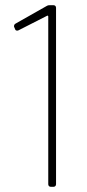

<svg xmlns="http://www.w3.org/2000/svg" viewBox="-20 -720 334 740"><path d="M160 -697 40 -629C36 -627 34 -623 34 -619C34 -618 34 -616 35 -615L38 -608C39 -604 42 -602 46 -602C47 -602 49 -602 51 -603L161 -659C164 -661 166 -659 166 -656V-10C166 -4 170 0 176 0H186C192 0 196 -4 196 -10V-690C196 -696 192 -700 186 -700H173C169 -700 165 -700 160 -697Z"/></svg>

Font: Barlow Thin
Style: Regular
Weight: 250
Designer: Jeremy Tribby
Foundry: Tribby Type
Version: Version 1.422;hotconv 1.0.109;makeotfexe 2.5.65596